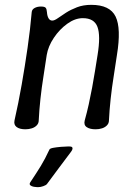

<svg xmlns="http://www.w3.org/2000/svg" viewBox="-20 -527 580 793"><path d="M111 -477Q112 -488 123 -494Q134 -500 149 -500Q164 -500 168.5 -495Q173 -490 174 -476Q175 -461 180.5 -451.5Q186 -442 196 -442Q205 -442 219 -452Q233 -462 252.5 -474.5Q272 -487 298 -497Q324 -507 357 -507Q434 -507 457.5 -458.5Q481 -410 463 -300Q457 -258 449.5 -211.5Q442 -165 437 -118.5Q432 -72 430 -30Q430 -18 422 -9.5Q414 -1 401.5 3Q389 7 375 7Q351 7 338 -2Q325 -11 330 -30Q339 -62 346.5 -96Q354 -130 360.5 -165Q367 -200 372.5 -234.5Q378 -269 383 -300Q396 -380 382.5 -416Q369 -452 322 -452Q290 -452 258 -429Q226 -406 202.5 -371Q179 -336 173 -300Q167 -258 159.5 -211.5Q152 -165 147 -118.5Q142 -72 140 -30Q140 -18 132 -9.5Q124 -1 111.5 3Q99 7 85 7Q61 7 48.5 -2.5Q36 -12 40 -30Q56 -100 69.5 -177Q83 -254 94 -330.5Q105 -407 111 -477ZM174 233Q170 238 158.5 242Q147 246 138 246H134Q129 246 120 244.5Q111 243 105.5 238.5Q100 234 105 226Q131 187 148.5 158.5Q166 130 184 91Q186 86 200 83.5Q214 81 231.5 79.5Q249 78 260 78H267Q275 78 277.5 80.5Q280 83 279.5 87.5Q279 92 274 99Q246 136 224.5 165Q203 194 174 233Z"/></svg>

Font: Winky Sans Light
Style: Italic
Weight: 300
Italic angle: -8.97852°
Designer: Simon Atzbach
Foundry: typofactur
Version: Version 1.205